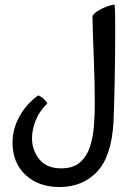

<svg xmlns="http://www.w3.org/2000/svg" viewBox="-20 -562 539 808"><path d="M230.5 225.1Q142.6 225.1 87.6 174.3Q32.7 123.5 32.7 37.1Q32.7 -17.6 60.8 -70.1Q88.9 -122.6 140.6 -160.6Q150.4 -157.7 161.9 -147.7Q173.3 -137.7 179.2 -126.5Q146.5 -95.7 130.4 -55.9Q114.3 -16.1 114.7 22Q115.7 72.3 146.5 109.4Q177.2 146.5 237.3 146.5Q288.1 146.5 316.9 121.1Q345.7 95.7 358.9 54.7Q372.1 13.7 375.5 -33.7Q378.9 -81.1 378.9 -124.5Q378.9 -215.8 375 -308.8Q371.1 -401.9 369.1 -494.1Q375 -505.4 391.8 -516.1Q408.7 -526.9 428.5 -534.2Q448.2 -541.5 462.4 -542.5Q463.9 -533.7 464.4 -498Q464.8 -462.4 464.8 -419.4Q464.8 -371.6 464.1 -316.4Q463.4 -261.2 462.4 -208.3Q461.4 -155.3 460 -112.3Q458.5 -69.3 457.5 -45.4Q448.7 97.7 387.9 161.4Q327.1 225.1 230.5 225.1Z"/></svg>

Font: Harmattan SemiBold
Style: Regular
Weight: 600
Designer: George W. Nuss III and SIL International
Foundry: SIL International
Version: Version 4.000